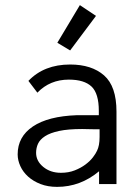

<svg xmlns="http://www.w3.org/2000/svg" viewBox="-20 -719 540 750"><path d="M91 -403Q152 -467 254 -467Q338 -467 386.5 -424.5Q435 -382 435 -283V0H367V-50Q294 11 203 11Q167 11 138.5 0Q110 -11 90 -29Q70 -47 59.5 -70Q49 -93 49 -116Q49 -185 108.5 -225Q168 -265 280 -269H366V-286Q366 -354 337.5 -381Q309 -408 249 -408Q175 -408 126 -357ZM369 -214H352Q338 -214 325.5 -214.5Q313 -215 301 -215Q246 -215 211 -207.5Q176 -200 156 -187Q136 -174 128.5 -157.5Q121 -141 121 -122Q121 -90 149 -67Q177 -44 218 -44Q248 -44 272 -53.5Q296 -63 314 -76.5Q332 -90 343 -104.5Q354 -119 359 -130Q369 -150 369 -184ZM292 -699 355 -657 254 -522 204 -552Z"/></svg>

Font: InconsolataGo
Style: Regular
Weight: 400
Designer: Raph Levien, Kirill Tkachev
Foundry: Cyreal
Version: Version 1.013